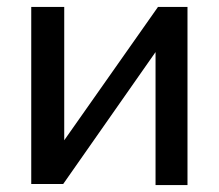

<svg xmlns="http://www.w3.org/2000/svg" viewBox="-20 -530 630 553"><path d="M520 3V-510H435L165 -126V-510H70V0H162L428 -380V3Z"/></svg>

Font: Sawarabi Gothic
Style: Regular
Weight: 400
Designer: mshio (mshio@users.sourceforge.jp)
Version: Version 20141215